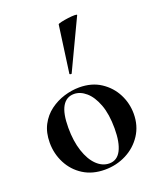

<svg xmlns="http://www.w3.org/2000/svg" viewBox="-138 -818 765 918"><g transform="rotate(-20 244.5 -359.0)"><path d="M237 13Q174 13 128 -16Q82 -45 57 -93.5Q32 -142 32 -198Q32 -250 52 -288Q72 -326 105 -350.5Q138 -375 177 -387Q216 -399 254 -399Q318 -399 363.5 -369Q409 -339 433 -292Q457 -245 457 -192Q457 -131 426.5 -84.5Q396 -38 346 -12.5Q296 13 237 13ZM267 -8Q307 -8 327 -47Q347 -86 347 -157Q347 -230 328.5 -279Q310 -328 281 -353Q252 -378 220 -378Q181 -378 160.5 -343Q140 -308 140 -235Q140 -167 157 -115.5Q174 -64 203 -36Q232 -8 267 -8ZM244 -474Q243 -471 237.5 -472.5Q232 -474 233 -476L266 -716Q268 -719 283.5 -722.5Q299 -726 318.5 -728.5Q338 -731 352 -731Q366 -731 364 -727Z"/></g></svg>

Font: Cormorant Light
Style: Regular
Weight: 300
Designer: Christian Thalmann (Catharsis Fonts)
Foundry: Catharsis Fonts
Version: Version 4.000